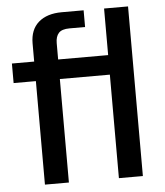

<svg xmlns="http://www.w3.org/2000/svg" viewBox="-52 -775 706 822"><g transform="rotate(-5 300.5 -364.5)"><path d="M107.9 0V-444.8H12.2V-528.8H107.9V-606.9Q107.9 -666 144 -697.5Q180.2 -729 244.1 -729H337.9V-657.2H271Q237.8 -657.2 224.4 -642.3Q210.9 -627.4 210.9 -599.1V-528.8H425.8V-729H528.8V0H425.8V-444.8H210.9V0Z"/></g></svg>

Font: Lumene Sans Medium
Style: Regular
Weight: 500
Designer: Deni Anggara
Version: Version 1.003;Glyphs 3.1.2 (3151)